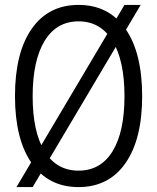

<svg xmlns="http://www.w3.org/2000/svg" viewBox="-20 -746 640 782"><path d="M300 16Q177 16 109 -81.5Q41 -179 41 -354Q41 -531 109 -628.5Q177 -726 300 -726Q423 -726 491 -628.5Q559 -531 559 -354Q559 -179 491 -81.5Q423 16 300 16ZM300 -51Q390 -51 438.5 -130Q487 -209 487 -354Q487 -499 438.5 -579Q390 -659 300 -659Q210 -659 161.5 -579Q113 -499 113 -354Q113 -209 161.5 -130Q210 -51 300 -51ZM47 16 487 -726H553L113 16Z"/></svg>

Font: Geist Mono Light
Style: Regular
Weight: 300
Monospace: yes
Designer: Basement.studio, Andrés Briganti, Mateo Zaragoza
Foundry: Basement.studio, Vercel, Andrés Briganti, Guido Ferreyra, Mateo Zaragoza
Version: Version 1.500; ttfautohint (v1.8.4.7-5d5b)